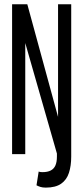

<svg xmlns="http://www.w3.org/2000/svg" viewBox="-20 -720 389 897"><path d="M36.5 0V-700H107.6L251.2 -173.9V-700H312.7V11.9Q312.7 54.7 302.1 87.4Q291.5 120.2 265.6 138.3Q239.7 156.5 193.7 156.5Q179.1 156.5 168.9 153.3Q158.7 150 150.5 145.7L160.7 81.4Q166.4 83.6 170.9 83.9Q175.4 84.2 179.2 84.2Q201.7 84.2 216.6 76.7Q231.6 69.2 238.7 53.3Q245.9 37.5 245.9 11.5V-2.7L98 -519V0Z"/></svg>

Font: Georama ExtraCondensed Thin
Style: Regular
Weight: 100
Width: 2
Designer: Jean-Baptiste Levee
Foundry: Production Type
Version: Version 1.001